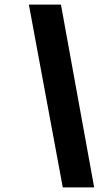

<svg xmlns="http://www.w3.org/2000/svg" viewBox="-20 -763 488 838"><path d="M254 55 106 -743H246L391 55Z"/></svg>

Font: Saira Thin Expanded
Style: Bold Italic
Weight: 700
Width: 7
Italic angle: -12°
Version: Version 1.101